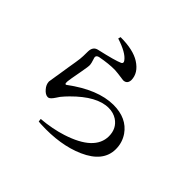

<svg xmlns="http://www.w3.org/2000/svg" viewBox="-175 -1040 1351 1351"><g transform="rotate(45 500.0 -365.0)"><path d="M463.9 -683.6Q431.6 -727.5 325.2 -761.7L330.1 -780.3Q456.1 -780.3 523.4 -737.3Q596.7 -690.4 597.7 -620.1Q595.7 -579.1 557.6 -578.1Q550.8 -578.1 499 -585.9Q482.4 -587.9 465.8 -588.9Q405.3 -589.8 323.2 -574.2Q301.8 -569.3 300.8 -553.7Q300.8 -547.9 306.6 -531.2Q315.4 -504.9 316.4 -490.2Q317.4 -473.6 306.6 -417Q305.7 -411.1 304.7 -406.2Q287.1 -312.5 286.1 -296.9Q286.1 -287.1 286.1 -280.3Q288.1 -267.6 298.8 -273.4Q477.5 -407.2 631.8 -408.2Q764.6 -408.2 828.1 -317.4Q864.3 -264.6 864.3 -199.2Q864.3 -73.2 710 -4.9Q566.4 58.6 366.2 48.8Q353.5 47.9 342.8 46.9L339.8 24.4Q449.2 14.6 537.1 -13.7Q764.6 -86.9 765.6 -228.5Q765.6 -305.7 706.1 -345.7Q669.9 -369.1 623 -369.1Q507.8 -369.1 371.1 -231.4Q346.7 -207 326.2 -181.6Q320.3 -173.8 310.5 -158.2Q289.1 -125 273.4 -120.1Q268.6 -119.1 264.6 -119.1Q241.2 -120.1 217.8 -147.5Q195.3 -172.9 194.3 -203.1Q194.3 -206.1 204.1 -265.6Q205.1 -271.5 206.1 -276.4Q209 -300.8 220.7 -370.1Q233.4 -444.3 236.3 -469.7Q239.3 -492.2 239.3 -548.8Q241.2 -597.7 283.2 -605.5Q420.9 -636.7 461.9 -655.3Q478.5 -665 463.9 -683.6Z"/></g></svg>

Font: GenYoMin JP SemiBold
Style: Regular
Weight: 600
Version: Version 1.001;PS 1;hotconv 16.6.51;makeotf.lib2.5.65220 DEVE